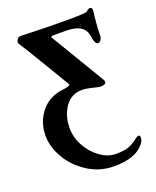

<svg xmlns="http://www.w3.org/2000/svg" viewBox="-135 -509 709 874"><g transform="rotate(-20 220.0 -72.5)"><path d="M19 48Q19 -19 59.5 -68Q100 -117 168 -123Q171 -124 181 -125.5Q191 -127 194 -129Q203 -131 198 -140L81 -335L61 -367Q55 -375 47 -389Q43 -396 49.5 -407Q56 -418 67 -418Q89 -418 143 -416Q211 -414 253 -414H313Q382 -414 388 -419Q401 -430 406 -430Q418 -430 418 -417Q418 -410 415 -390Q414 -381 411.5 -353.5Q409 -326 409 -304V-298Q409 -284 403 -275.5Q397 -267 388 -267Q380 -267 375 -279Q370 -291 369 -302Q365 -338 340 -354Q315 -370 269 -370H210Q192 -370 200 -360L355 -101Q358 -95 358 -90Q358 -77 331 -77Q323 -77 305 -82Q301 -83 281.5 -87.5Q262 -92 245 -92Q194 -92 164 -49.5Q134 -7 134 53Q134 99 157.5 141Q181 183 218 209Q255 235 293 235Q333 235 355.5 226.5Q378 218 403 198Q411 192 417 192Q424 192 424 203Q424 212 421 219Q418 226 410 235Q370 285 266 285Q198 285 141 249Q84 213 51.5 158Q19 103 19 48Z"/></g></svg>

Font: EB Garamond SemiBold
Style: Italic
Weight: 600
Italic angle: -17.2°
Designer: Georg Duffner and Octavio Pardo
Foundry: Georg Duffner
Version: Version 1.000